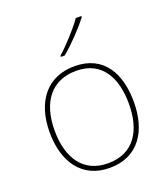

<svg xmlns="http://www.w3.org/2000/svg" viewBox="-141 -933 857 977"><g transform="rotate(-20 287.5 -444.0)"><path d="M413 -825V-832H383C354 -789 289 -718 244 -678V-672H265C318 -716 378 -780 413 -825ZM515 -330C515 -483 451 -604 292 -604C145 -604 59 -498 59 -330C59 -173 134 -56 286 -56C443 -56 515 -175 515 -330ZM86 -330C86 -486 160 -579 292 -579C433 -579 488 -468 488 -330C488 -185 426 -81 286 -81C151 -81 86 -183 86 -330Z"/></g></svg>

Font: Noto Sans Malayalam UI Thin
Style: Regular
Weight: 100
Designer: Jelle Bosma - Monotype Design Team
Foundry: Monotype Imaging Inc.
Version: Version 2.104